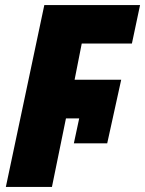

<svg xmlns="http://www.w3.org/2000/svg" viewBox="-20 -734 570 754"><path d="M184 0 239 -269H291L270 -171H401L456 -421H273L301 -563H498L530 -714H154L3 0Z"/></svg>

Font: Noto Sans Display SemiCondensed Black
Style: Italic
Weight: 900
Width: 4
Designer: Monotype Design team
Foundry: Monotype Imaging Inc.
Version: 1.000